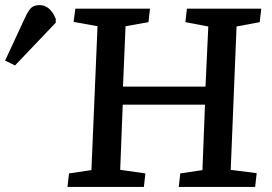

<svg xmlns="http://www.w3.org/2000/svg" viewBox="-206 -734 1070 754"><path d="M599 -323H276L266 -67L365 -53L359 0H59L65 -53L153 -66L177 -631L83 -648L90 -700H383L377 -647L287 -631L277 -394H601L612 -630L522 -647L528 -700H820L814 -647L723 -630L700 -67L802 -54L796 0H496L502 -53L589 -66ZM-147 -477 -186 -496 -107 -666Q-94 -694 -82.5 -704Q-71 -714 -51 -714Q-9 -714 13 -660V-645Z"/></svg>

Font: Literata 7pt Medium
Style: Italic
Weight: 500
Italic angle: -2°
Designer: Latin by Veronika Burian and Jose Scaglione. Greek by Irene Vlachou. Cyrillic by Vera Evstafieva
Foundry: TypeTogether
Version: Version 3.002